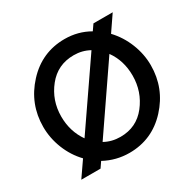

<svg xmlns="http://www.w3.org/2000/svg" viewBox="-157 -882 1065 1054"><g transform="rotate(-30 375.5 -355.0)"><path d="M613 -612Q662 -560 689 -492Q716 -424 716 -354Q716 -209 617.5 -102Q519 5 375 5Q291 5 217 -35L193 0H71L138 -97Q89 -148 62 -216Q35 -284 35 -355Q35 -500 134 -607.5Q233 -715 377 -715Q462 -715 533 -674L558 -710H680ZM149 -355Q149 -261 200 -188L475 -588Q430 -613 376 -613Q274 -613 211.5 -535Q149 -457 149 -355ZM376 -96Q478 -96 539.5 -174.5Q601 -253 601 -355Q601 -450 550 -521L276 -121Q321 -96 376 -96Z"/></g></svg>

Font: Raleway-v4020 SemiBold
Style: Regular
Weight: 600
Designer: Matt McInerney, Pablo Impallari, Rodrigo Fuenzalida
Foundry: Matt McInerney, Pablo Impallari, Rodrigo Fuenzalida
Version: Version 4.020;PS 004.020;hotconv 1.0.88;makeotf.lib2.5.64775